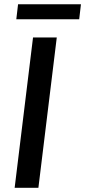

<svg xmlns="http://www.w3.org/2000/svg" viewBox="-20 -888 403 908"><path d="M57.1 -796.9 65.4 -867.7H362.8L354.5 -796.9ZM49.3 0 136.2 -710.9H248.5L161.6 0Z"/></svg>

Font: Muli
Style: Semi-BoldItalic
Weight: 600
Italic angle: -7°
Designer: Vernon Adams
Foundry: newtypography
Version: Version 2.0; ttfautohint (v1.00rc1.2-2d82) -l 8 -r 50 -G 200